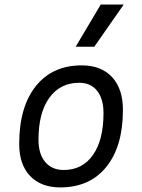

<svg xmlns="http://www.w3.org/2000/svg" viewBox="-20 -815 626 845"><path d="M245.1 9.8Q160.2 9.8 112.3 -40.8Q64.5 -91.3 64.5 -181.2Q64.5 -344.2 137.5 -435.8Q210.4 -527.3 339.8 -527.3Q425.3 -527.3 473.1 -475.8Q521 -424.3 521 -331.5Q521 -170.9 448 -80.6Q375 9.8 245.1 9.8ZM260.3 -66.9Q342.8 -66.9 389.2 -133.1Q435.5 -199.2 435.5 -317.4Q435.5 -379.9 407.5 -415.3Q379.4 -450.7 328.6 -450.7Q244.6 -450.7 197 -384.5Q149.4 -318.4 149.4 -200.2Q149.4 -137.2 179 -102.1Q208.5 -66.9 260.3 -66.9ZM313 -609.4 423.3 -794.9H524.4L395 -609.4Z"/></svg>

Font: Cascadia Mono PL SemiLight
Style: Italic
Weight: 350
Italic angle: -10°
Monospace: yes
Designer: Aaron Bell
Foundry: Saja Typeworks
Version: Version 2404.023; ttfautohint (v1.8.4)